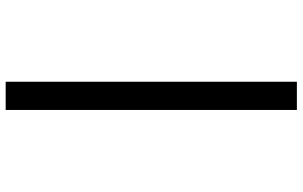

<svg xmlns="http://www.w3.org/2000/svg" viewBox="-210 -630 1041 660"><g transform="rotate(90 310.0 -300.5)"><path d="M261.5 200V-801H358.5V200Z"/></g></svg>

Font: Monaspace Krypton Var
Style: Regular
Weight: 400
Designer: Riley Cran and the Lettermatic Team
Version: Version 1.101 (Monaspace Krypton Var)